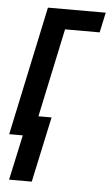

<svg xmlns="http://www.w3.org/2000/svg" viewBox="-59 -576 463 801"><g transform="rotate(5 172.5 -175.5)"><path d="M10 189H105L164 -85H109L188 -456H333L351 -540H109L-6 0H51Z"/></g></svg>

Font: Noto Sans UI Condensed Medium
Style: Italic
Weight: 500
Width: 3
Italic angle: -12°
Designer: Monotype Design Team
Foundry: Monotype Imaging Inc.
Version: Version 1.901